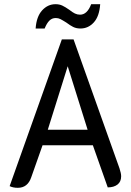

<svg xmlns="http://www.w3.org/2000/svg" viewBox="-20 -888 624 916"><path d="M26 0 275 -700H331L550 -85Q558 -61 558 -47Q558 -21 540.5 -7.5Q523 6 494 6L423 -195H183L129 -42Q112 8 65 8Q42 8 26 0ZM398 -269 303 -572 208 -269ZM245 -868Q263 -868 277 -861.5Q291 -855 311 -841Q326 -829 337.5 -823.5Q349 -818 362 -818Q396 -818 415 -868H458Q454 -810 427.5 -781Q401 -752 364 -752Q344 -752 329 -759.5Q314 -767 297 -780Q278 -792 268 -797Q258 -802 246 -802Q228 -802 215.5 -789.5Q203 -777 193 -752H150Q154 -809 181 -838.5Q208 -868 245 -868Z"/></svg>

Font: Thasadith
Style: Bold
Weight: 700
Designer: Cadson Demak Co.,Ltd.
Foundry: Cadson Demak Co.,Ltd.
Version: Version 1.000; ttfautohint (v1.6)